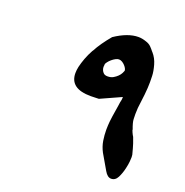

<svg xmlns="http://www.w3.org/2000/svg" viewBox="-104 -664 708 734"><g transform="rotate(20 250.0 -296.5)"><path d="M276 -295Q268 -295 260 -294.5Q252 -294 243 -294Q158 -294 158 -357Q158 -369 161 -383Q165 -400 172 -419Q179 -438 191 -460V-459Q201 -478 214 -496.5Q227 -515 243 -534Q295 -569 338 -569Q353 -569 370 -563Q383 -559 391 -551Q399 -543 405 -535L407 -533Q423 -515 430 -490Q437 -465 437.5 -447Q438 -429 438 -422Q438 -399 435 -371Q432 -343 428 -313Q427 -301 427 -288Q427 -281 427.5 -267.5Q428 -254 438 -228Q438 -228 438 -228Q437 -228 437 -228Q437 -227 441 -218Q445 -209 449 -203Q453 -193 457.5 -179.5Q462 -166 470 -135L469 -136Q470 -133 470 -127Q470 -122 469 -110Q468 -98 464 -81Q459 -59 450 -41.5Q441 -24 424 -24Q409 -24 397 -45L361 -107Q350 -128 346.5 -150Q343 -172 343 -194Q343 -197 343.5 -211Q344 -225 347.5 -249.5Q351 -274 355 -297Q357 -313 358.5 -317.5Q360 -322 360 -333ZM252 -428Q252 -425 251.5 -421Q251 -417 251 -416Q251 -410 253.5 -403.5Q256 -397 261.5 -392Q267 -387 278 -387Q291 -387 300.5 -392.5Q310 -398 317 -405Q324 -412 327.5 -419Q331 -426 332 -429Q332 -430 332 -431Q332 -434 329.5 -439Q327 -444 322 -449.5Q317 -455 310.5 -459Q304 -463 297 -463Q291 -463 283.5 -459Q276 -455 269 -449Q262 -443 257.5 -437Q253 -431 252 -428Z"/></g></svg>

Font: New Athena Unicode
Style: Bold Italic
Weight: 700
Designer: J. Rusten 1997; rev. by R. Hancock 2001, 2002, rev. by D. Mastronarde 2002-2021
Foundry: Society for Classical Studies (formerly American Philological Association)
Version: Version 5.008